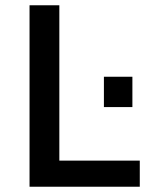

<svg xmlns="http://www.w3.org/2000/svg" viewBox="-20 -708 576 728"><path d="M92 0V-688H205V-99H510V0ZM374 -302V-417H482V-302Z"/></svg>

Font: Saira Thin Medium
Style: Regular
Weight: 500
Version: Version 1.101